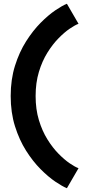

<svg xmlns="http://www.w3.org/2000/svg" viewBox="-20 -830 454 1016"><path d="M36.6 -321.8Q36.6 -234.1 59.3 -161.9Q82 -89.6 117.9 -32.8Q153.8 23.9 194.6 64.9Q235.4 106 272.6 131.1Q309.8 156.2 334 166L395.5 60.1Q377.2 53.5 349 34.3Q320.8 15.1 289.6 -16.6Q258.3 -48.3 230.7 -92.8Q203.1 -137.2 185.8 -194.5Q168.5 -251.7 168.5 -321.8Q168.5 -392.1 185.8 -449.5Q203.1 -506.8 230.7 -551.1Q258.3 -595.5 289.6 -627.3Q320.8 -659.2 349 -678.3Q377.2 -697.5 395.5 -704.1L334 -810.1Q309.8 -800.5 272.6 -775.3Q235.4 -750 194.7 -709Q154.1 -668 118 -611.1Q82 -554.2 59.3 -481.9Q36.6 -409.7 36.6 -321.8Z"/></svg>

Font: Giphurs
Style: Regular
Weight: 400
Version: Version 2.010